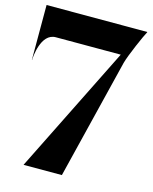

<svg xmlns="http://www.w3.org/2000/svg" viewBox="-117 -857 743 934"><g transform="rotate(15 255.0 -390.0)"><path d="M84 -640H411L93 0H286L435 -605C445 -644 497 -762 507 -778V-780H0V-503.5H1C1 -516 8.5 -640 84 -640Z"/></g></svg>

Font: Beautique Display Medium
Style: Bold
Weight: 900
Designer: Nhat-Quang Ngo
Version: Version 1.100;Glyphs 3.2.3 (3260)